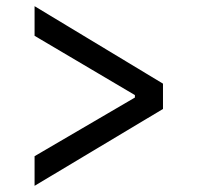

<svg xmlns="http://www.w3.org/2000/svg" viewBox="-20 -593 640 622"><path d="M92 -87 417 -277V-285L92 -477V-573L508 -322V-240L92 9Z"/></svg>

Font: IBM Plex Sans Text
Style: Regular
Weight: 450
Designer: Mike Abbink, Paul van der Laan, Pieter van Rosmalen
Foundry: Bold Monday
Version: Version 3.005